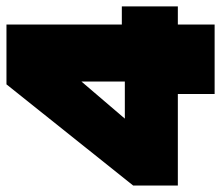

<svg xmlns="http://www.w3.org/2000/svg" viewBox="-65 -619 684 594"><g transform="rotate(-90 277.0 -322.0)"><path d="M283.2 0V-113.8H0V-252L313 -644H498V-287.1H554.2V-113.8H498V0ZM207 -277.8H321.8V-412.1Z"/></g></svg>

Font: Kanit ExtraBold
Style: Regular
Weight: 800
Designer: Katatrad Team
Foundry: CadsonDemak
Version: Version 1.000;PS 001.000;hotconv 1.0.88;makeotf.lib2.5.64775